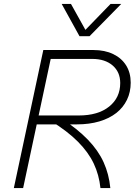

<svg xmlns="http://www.w3.org/2000/svg" viewBox="-20 -951 690 971"><path d="M152 -322 161 -367H378Q476 -367 532 -412Q588 -457 588 -531Q588 -587 549.5 -620Q511 -653 447 -653H222L232 -698H453Q510 -698 552.5 -677.5Q595 -657 618 -620Q641 -583 641 -533Q641 -485 622 -446Q603 -407 568 -379.5Q533 -352 482.5 -337Q432 -322 369 -322ZM50 0 199 -698H246L97 0ZM488 0Q481 -67 454 -124Q427 -181 374.5 -234Q322 -287 238 -339L288 -354Q372 -299 424.5 -244.5Q477 -190 504 -130.5Q531 -71 538 0ZM292 -931H339L412 -800L539 -931H593L433 -768H382Z"/></svg>

Font: Azeret Mono Thin Thin
Style: Italic
Weight: 250
Italic angle: -12°
Version: Version 1.002